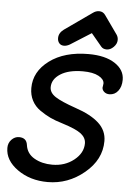

<svg xmlns="http://www.w3.org/2000/svg" viewBox="-60 -948 690 999"><g transform="rotate(5 285.0 -448.5)"><path d="M250 -708Q234 -708 225 -718.5Q216 -729 216 -745Q216 -772 242 -791L384 -891Q400 -903 417 -903Q438 -903 450 -885L518 -789Q526 -777 526 -762Q526 -742 509 -725Q492 -708 473 -708Q454 -708 444 -720L389 -786L280 -717Q264 -708 250 -708ZM227 6Q135 6 69 -41Q3 -88 3 -153Q3 -179 20 -196.5Q37 -214 59 -214Q98 -214 103 -177Q109 -132 149 -109Q189 -86 243 -86Q309 -86 356 -123.5Q403 -161 403 -211Q403 -240 376.5 -261Q350 -282 276 -305Q239 -316 212.5 -328.5Q186 -341 158 -360.5Q130 -380 115 -409Q100 -438 100 -474Q100 -560 178 -618Q256 -676 382 -676Q469 -676 519.5 -643Q570 -610 570 -558Q570 -522 552.5 -499.5Q535 -477 507 -477Q491 -477 480 -486.5Q469 -496 469 -509Q469 -512 470.5 -518Q472 -524 472 -530Q472 -552 442.5 -568Q413 -584 360 -584Q286 -584 243 -556.5Q200 -529 200 -487Q200 -458 231.5 -437.5Q263 -417 338 -391Q419 -364 461 -325.5Q503 -287 503 -232Q503 -135 418 -64.5Q333 6 227 6Z"/></g></svg>

Font: Comic Neue
Style: Bold Italic
Weight: 700
Italic angle: -12°
Designer: Craig Rozynski
Foundry: Craig Rozynski
Version: Version 2.003